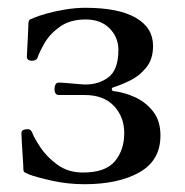

<svg xmlns="http://www.w3.org/2000/svg" viewBox="-20 -461 476 493"><path d="M197 12Q154 12 113.5 3Q73 -6 55 -13Q48 -16 44 -18Q40 -20 40 -27Q40 -35 38.5 -56Q37 -77 36 -96.5Q35 -116 35 -119Q35 -128 47 -129Q58 -131 62 -122Q67 -108 83.5 -83Q100 -58 127.5 -38Q155 -18 193 -18Q251 -18 275 -47Q299 -76 299 -119Q299 -161 272.5 -189Q246 -217 198 -217H131Q120 -217 120 -233Q120 -239 122.5 -244Q125 -249 132 -249Q134 -249 148 -248Q162 -247 177.5 -245.5Q193 -244 199 -244Q235 -244 259.5 -263.5Q284 -283 284 -333Q284 -365 261.5 -388Q239 -411 200 -411Q160 -411 134 -392.5Q108 -374 94.5 -350.5Q81 -327 76 -312Q73 -305 61 -305Q49 -306 49 -315Q49 -318 50 -336.5Q51 -355 52 -375Q53 -395 53 -402Q54 -410 58 -411.5Q62 -413 69 -416Q78 -420 99 -426Q120 -432 147 -436.5Q174 -441 199 -441Q284 -441 328.5 -415.5Q373 -390 373 -343Q373 -309 355.5 -287.5Q338 -266 314.5 -254.5Q291 -243 272 -237Q267 -236 267 -232Q267 -228 272 -227Q299 -224 326.5 -211.5Q354 -199 373 -175Q392 -151 392 -113Q392 -49 338 -18.5Q284 12 197 12Z"/></svg>

Font: Zen Old Mincho
Style: Regular
Weight: 400
Designer: Yoshimichi Ohira
Foundry: Positype
Version: Version 1.001